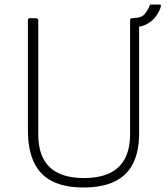

<svg xmlns="http://www.w3.org/2000/svg" viewBox="-20 -823 742 853"><path d="M598 -230Q598 -150 571 -96.5Q544 -43 489 -16.5Q434 10 351 10Q267 10 212.5 -17.5Q158 -45 131 -101.5Q104 -158 104 -245V-731Q104 -742 112 -742H140Q150 -742 150 -732V-226Q150 -129 200.5 -80.5Q251 -32 353 -32Q422 -32 467.5 -54Q513 -76 535.5 -119.5Q558 -163 558 -229V-733Q558 -742 566 -742H590Q598 -742 598 -733V-230ZM687 -803Q693 -803 694.5 -800.5Q696 -798 694 -792Q689 -774 674.5 -753Q660 -732 634.5 -717Q609 -702 569 -702L574 -743Q609 -743 624 -762Q639 -781 645 -799Q647 -803 649.5 -803Q652 -803 655 -803Z"/></svg>

Font: Libre Franklin Thin
Style: Regular
Weight: 100
Designer: Pablo Impallari, Rodrigo Fuenzalida, Nhung Nguyen
Foundry: Impallari Type
Version: Version 3.000